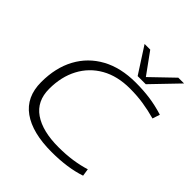

<svg xmlns="http://www.w3.org/2000/svg" viewBox="-248 -1097 1272 1272"><g transform="rotate(45 388.5 -461.0)"><path d="M442 10Q262 10 164 -60Q66 -130 66 -269Q66 -404 119.5 -502.5Q173 -601 272.5 -655.5Q372 -710 512 -710Q583 -710 645 -701.5Q707 -693 775 -672L758 -620Q697 -637 638 -646Q579 -655 513 -655Q395 -655 310.5 -607Q226 -559 180.5 -473.5Q135 -388 135 -275Q135 -160 218.5 -102.5Q302 -45 452 -45Q522 -45 582.5 -54Q643 -63 693 -79L701 -27Q592 10 442 10ZM742 -932 566 -749H490L372 -932H425L533 -783L688 -932Z"/></g></svg>

Font: Georama Expanded Light
Style: Italic
Weight: 300
Width: 7
Italic angle: -9°
Designer: Jean-Baptiste Levee
Foundry: Production Type
Version: Version 1.000